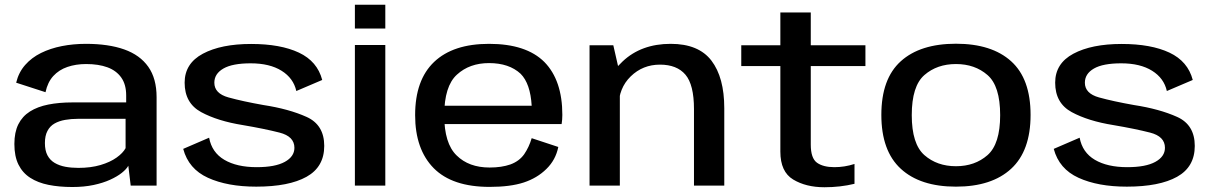

<svg xmlns="http://www.w3.org/2000/svg" viewBox="-20 -781 5102 808"><path d="M284.5 6Q334 6 373.8 -2.5Q413.5 -11 443.2 -24.5Q473 -38 492.5 -53.5Q512 -69 520 -83.5L530 0H639V-372Q639 -450.5 604 -500Q569 -549.5 502.8 -573Q436.5 -596.5 341.5 -596.5Q288.5 -596.5 240.2 -587Q192 -577.5 152.5 -558Q113 -538.5 85.8 -507.5Q58.5 -476.5 48 -433L171.5 -393Q180.5 -435 204.2 -461Q228 -487 263.5 -499.2Q299 -511.5 342.5 -511.5Q394.5 -511.5 432 -497.8Q469.5 -484 490.2 -454.8Q511 -425.5 511 -379.5V-350H285Q228.5 -350 183.2 -341Q138 -332 106 -311.8Q74 -291.5 57.2 -258Q40.5 -224.5 40.5 -175Q40.5 -123 57.8 -88.2Q75 -53.5 107.2 -32.8Q139.5 -12 184.2 -3Q229 6 284.5 6ZM310 -74.5Q280.5 -74.5 255 -79.2Q229.5 -84 210 -95.5Q190.5 -107 179.8 -127.2Q169 -147.5 169 -179Q169 -210 179.8 -230.2Q190.5 -250.5 209.5 -261.2Q228.5 -272 254 -276.5Q279.5 -281 308.5 -281H508.5V-157.5Q497.5 -137 470.5 -117.8Q443.5 -98.5 402.8 -86.5Q362 -74.5 310 -74.5Z M1058.5 4.5Q1195.5 4.5 1270 -37Q1344.5 -78.5 1344.5 -167Q1344.5 -255.5 1270.2 -289Q1196 -322.5 1088.5 -339Q1001 -354.5 941.5 -371Q882 -387.5 882 -433Q882 -470.5 920 -492.5Q958 -514.5 1035 -514.5Q1115 -514.5 1165 -483.2Q1215 -452 1227 -398L1336 -444.5Q1315.5 -523 1238 -559.5Q1160.5 -596 1037 -596Q910.5 -596 833.8 -555Q757 -514 757 -433Q757 -347 826.5 -309.2Q896 -271.5 1002.5 -254.5Q1093.5 -239 1156.2 -223Q1219 -207 1219 -159Q1219 -122 1178.5 -99.8Q1138 -77.5 1060.5 -77.5Q976.5 -77.5 924 -108.5Q871.5 -139.5 860 -201.5L751 -154.5Q773.5 -70 855.2 -32.8Q937 4.5 1058.5 4.5Z M1473.5 0H1601.5V-591.5H1473.5ZM1473.5 -761V-661H1601.5V-761Z M2040.5 5.5V-76Q1953 -76 1901.5 -127Q1849.5 -177.5 1849.5 -296Q1849.5 -418.5 1903 -467Q1956 -515.5 2038 -515.5Q2122.5 -515.5 2171 -470.5Q2212 -429.5 2217.5 -336H1836.5V-259H2343.5Q2346.5 -276.5 2346.5 -297.5Q2346.5 -443 2271 -520Q2194.5 -596.5 2038 -596.5Q1887 -596.5 1807 -520.5Q1727 -444.5 1727 -296.5Q1727 -152.5 1805.5 -73Q1883.5 5.5 2040.5 5.5ZM2040.5 -76V5.5Q2127.5 5.5 2184 -13Q2240.5 -31.5 2279.5 -70Q2318.5 -108 2329.5 -162.5L2217.5 -199.5Q2206.5 -162 2186 -132Q2165 -102.5 2128 -89Q2091 -76 2040.5 -76Z M2461 0H2588.5V-470L2561 -590.5H2461ZM2900.5 0H3028V-325.5Q3028 -455 2974 -525.8Q2920 -596.5 2802.5 -596.5Q2678.5 -596.5 2600.2 -522.5Q2522 -448.5 2522 -372L2583.5 -332.5Q2583.5 -410 2634.2 -459.5Q2685 -509 2757.5 -509Q2828.5 -509 2864.5 -466.8Q2900.5 -424.5 2900.5 -322Z M3449.5 7Q3516 7 3576 -7.5V-91Q3534.5 -77.5 3491.5 -77.5Q3444.5 -77.5 3418.2 -96.2Q3392 -115 3392 -172.5V-503H3622V-590.5H3392V-728.5H3264V-590.5H3099.5V-503H3264V-143Q3264 -58 3318 -25.5Q3372 7 3449.5 7Z M4003 4.5Q4153.5 4.5 4235.2 -70.8Q4317 -146 4317 -297.5Q4317 -449.5 4235.2 -523.2Q4153.5 -597 4003 -597Q3852.5 -597 3770.8 -523.2Q3689 -449.5 3689 -297.5Q3689 -146 3770.8 -70.8Q3852.5 4.5 4003 4.5ZM4003 -81.5Q3923.5 -81.5 3870.2 -128.2Q3817 -175 3817 -296.5Q3817 -419 3870.2 -465.2Q3923.5 -511.5 4003 -511.5Q4082.5 -511.5 4135.8 -465.2Q4189 -419 4189 -296.5Q4189 -175 4135.8 -128.2Q4082.5 -81.5 4003 -81.5Z M4722 4.5Q4859 4.5 4933.5 -37Q5008 -78.5 5008 -167Q5008 -255.5 4933.8 -289Q4859.5 -322.5 4752 -339Q4664.5 -354.5 4605 -371Q4545.5 -387.5 4545.5 -433Q4545.5 -470.5 4583.5 -492.5Q4621.5 -514.5 4698.5 -514.5Q4778.5 -514.5 4828.5 -483.2Q4878.5 -452 4890.5 -398L4999.5 -444.5Q4979 -523 4901.5 -559.5Q4824 -596 4700.5 -596Q4574 -596 4497.2 -555Q4420.5 -514 4420.5 -433Q4420.5 -347 4490 -309.2Q4559.5 -271.5 4666 -254.5Q4757 -239 4819.8 -223Q4882.5 -207 4882.5 -159Q4882.5 -122 4842 -99.8Q4801.5 -77.5 4724 -77.5Q4640 -77.5 4587.5 -108.5Q4535 -139.5 4523.5 -201.5L4414.5 -154.5Q4437 -70 4518.8 -32.8Q4600.5 4.5 4722 4.5Z"/></svg>

Font: Anybody SemiExpanded Medium
Style: Regular
Weight: 500
Width: 6
Version: Version 1.113;gftools[0.9.25]